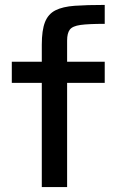

<svg xmlns="http://www.w3.org/2000/svg" viewBox="-20 -761 478 781"><path d="M150 0V-424H28V-510H150V-579Q150 -638 163 -671Q176 -704 205.5 -719Q235 -734 284 -737.5Q333 -741 406 -741V-664Q340 -664 307.5 -659.5Q275 -655 264 -640.5Q253 -626 253 -596V-510H406V-424H253V0Z"/></svg>

Font: Saira Expanded Medium
Style: Regular
Weight: 500
Width: 7
Designer: Hector Gatti with collaboration of the Omnibus-Type team
Foundry: Omnibus-Type
Version: Version 1.100; ttfautohint (v1.8.3)